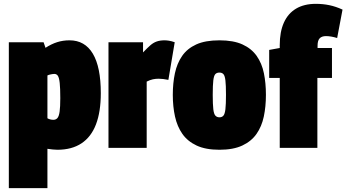

<svg xmlns="http://www.w3.org/2000/svg" viewBox="-20 -770 1804 1000"><path d="M26 210V-550H207L217 -521Q248 -541 278 -550.5Q308 -560 342 -560Q422 -560 463.5 -490.5Q505 -421 505 -285Q505 -188 480 -122.5Q455 -57 404.5 -23.5Q354 10 279 10Q268 10 254 8.5Q240 7 227 5V210ZM258 -146Q271 -146 279 -155Q287 -164 290.5 -188.5Q294 -213 294 -259Q294 -311 291 -338Q288 -365 281.5 -375Q275 -385 263 -385Q258 -385 252 -384Q246 -383 239.5 -381.5Q233 -380 227 -377V-154Q234 -150 242 -148Q250 -146 258 -146Z M725 -550V-497Q747 -520 763 -534Q779 -548 796.5 -554Q814 -560 837 -560Q847 -560 860 -558Q873 -556 890 -550L857 -354Q843 -357 829.5 -358.5Q816 -360 806 -360Q791 -360 776.5 -357Q762 -354 744 -345V0H545V-550Z M880 -276Q880 -337 891 -388.5Q902 -440 928.5 -478.5Q955 -517 1002 -538.5Q1049 -560 1123 -560Q1196 -560 1243 -538.5Q1290 -517 1317 -478.5Q1344 -440 1354.5 -388.5Q1365 -337 1365 -276Q1365 -215 1354 -163Q1343 -111 1316 -72.5Q1289 -34 1242 -12Q1195 10 1123 10Q1051 10 1004 -12Q957 -34 930 -72.5Q903 -111 891.5 -163Q880 -215 880 -276ZM1088 -276Q1088 -226 1091 -201Q1094 -176 1102 -167.5Q1110 -159 1123 -159Q1136 -159 1143.5 -167.5Q1151 -176 1154 -201Q1157 -226 1157 -276Q1157 -327 1154 -351.5Q1151 -376 1143.5 -384Q1136 -392 1123 -392Q1109 -392 1101.5 -384Q1094 -376 1091 -351.5Q1088 -327 1088 -276Z M1437 0V-364H1382V-510L1437 -520V-535Q1437 -604 1458.5 -652Q1480 -700 1522 -725Q1564 -750 1625 -750Q1662 -750 1695.5 -743Q1729 -736 1764 -720L1736 -572Q1720 -577 1705 -579.5Q1690 -582 1678 -582Q1656 -582 1645 -570.5Q1634 -559 1634 -532V-520H1709V-364H1633V0Z"/></svg>

Font: Georama SemiCondensed Black
Style: Regular
Weight: 900
Width: 4
Designer: Jean-Baptiste Levee
Foundry: Production Type
Version: Version 1.001